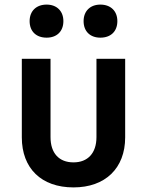

<svg xmlns="http://www.w3.org/2000/svg" viewBox="-20 -806 640 836"><path d="M417 -642C462 -642 491 -669 491 -714C491 -758 462 -786 417 -786C373 -786 344 -758 344 -714C344 -669 373 -642 417 -642ZM183 -642C227 -642 256 -669 256 -714C256 -758 227 -786 183 -786C138 -786 109 -758 109 -714C109 -669 138 -642 183 -642ZM300 10C438 10 525 -73 525 -208V-550H400V-209C400 -139 362 -99 300 -99C237 -99 200 -139 200 -209V-550H75V-208C75 -73 160 10 300 10Z"/></svg>

Font: JetBrains Mono
Style: Bold
Weight: 558
Monospace: yes
Designer: Philipp Nurullin, Konstantin Bulenkov
Foundry: JetBrains
Version: Version 2.305